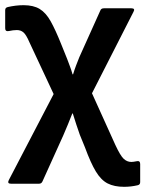

<svg xmlns="http://www.w3.org/2000/svg" viewBox="-21 -524 561 741"><path d="M458 197Q420 197 394.5 184Q369 171 349 138Q329 105 307 45L287 -4Q280 -24 273.5 -43.5Q267 -63 260 -86H258Q249 -63 241 -43.5Q233 -24 223 -1L143 176Q139 185 130 185H21Q6 185 13 171L186 -161L92 -362Q80 -390 69.5 -399Q59 -408 44 -408Q36 -408 29 -407Q22 -406 12 -404Q-1 -402 -1 -415V-485Q-1 -495 10 -497Q23 -500 38.5 -502Q54 -504 70 -504Q108 -504 132 -489.5Q156 -475 174.5 -442Q193 -409 215 -354L238 -297Q243 -283 248.5 -269Q254 -255 259 -237H261Q266 -254 272.5 -271Q279 -288 285 -303L366 -483Q369 -492 380 -492H486Q502 -492 494 -478L334 -164L424 35Q443 76 456 88.5Q469 101 486 101Q493 101 508 98Q520 96 520 109V179Q520 189 510 191Q497 194 484 195.5Q471 197 458 197Z"/></svg>

Font: Sofia Sans
Style: Bold
Weight: 700
Designer: Botio Nikoltchev, Ani Petrova
Foundry: lettersoup
Version: Version 4.100; ttfautohint (v1.8.4.7-5d5b)